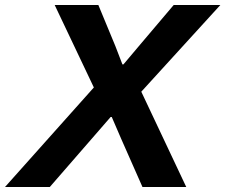

<svg xmlns="http://www.w3.org/2000/svg" viewBox="-62 -749 903 769"><path d="M-42 0 313.9 -398.7 157 -729H331.9L400.1 -564.3L428.3 -491.1H432.4L498.6 -569.6L633.7 -729H820.6L503.9 -381.7L684 0H508.6L423.4 -192.9L385.6 -280.4H381.1L307.7 -195.9L137.4 0Z"/></svg>

Font: Mona Sans ExtraLight
Style: Italic
Weight: 200
Italic angle: -11.6951°
Designer: Deni Anggara
Foundry: GitHub
Version: Version 2.000